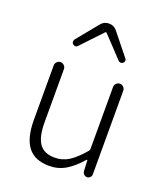

<svg xmlns="http://www.w3.org/2000/svg" viewBox="-150 -919 890 1033"><g transform="rotate(20 295.0 -402.0)"><path d="M252.9 12.7Q169.9 12.7 130.9 -38.1Q91.8 -88.9 91.8 -192.4V-503.9Q91.8 -515.6 100.6 -524.4Q109.4 -533.2 121.1 -533.2Q132.8 -533.2 141.6 -524.4Q150.4 -515.6 150.4 -503.9V-199.2Q150.4 -116.2 177.7 -77.6Q205.1 -39.1 265.6 -39.1Q309.6 -39.1 346.2 -62Q382.8 -85 427.7 -137.7Q431.6 -142.6 431.6 -150.4V-503.9Q431.6 -515.6 440.4 -524.4Q449.2 -533.2 460.9 -533.2Q472.7 -533.2 481.4 -524.4Q490.2 -515.6 490.2 -503.9V-24.4Q490.2 -14.6 482.9 -7.3Q475.6 0 465.3 0Q455.1 0 447.8 -7.3Q440.4 -14.6 439.5 -24.4L436.5 -86.9Q435.5 -87.9 434.1 -87.9Q432.6 -87.9 431.6 -86.9Q389.6 -38.1 347.2 -12.7Q304.7 12.7 252.9 12.7ZM152.3 -645.5Q145.5 -651.4 145.5 -660.2Q145.5 -667 149.4 -672.9L249 -794.9Q266.6 -817.4 295.4 -817.4Q324.2 -817.4 341.8 -794.9L440.4 -671.9Q445.3 -667 445.3 -660.2Q445.3 -651.4 438.5 -645.5Q433.6 -640.6 425.8 -640.6Q425.8 -640.6 424.8 -640.6Q418 -640.6 412.1 -646.5L298.8 -766.6Q296.9 -767.6 294.9 -767.6Q293 -767.6 292 -766.6L178.7 -646.5Q173.8 -640.6 166 -640.6Q158.2 -640.6 152.3 -645.5Z"/></g></svg>

Font: Gen Jyuu Gothic Light
Style: Regular
Weight: 200
Designer: [Source Han Sans]
Ryoko NISHIZUKA  (kana & ideographs); Paul D. Hunt (Latin, Greek & Cyrillic); Wenlong ZHANG  (bopomofo
Version: Version 1.002.20150607